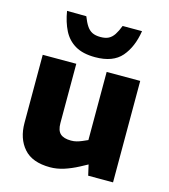

<svg xmlns="http://www.w3.org/2000/svg" viewBox="-113 -846 832 944"><g transform="rotate(15 303.0 -374.0)"><path d="M229 8.5Q138.1 8.5 94.9 -41Q51.7 -90.4 51.7 -170.4V-516.4H222.5V-214.7Q222.5 -177 240 -161Q257.6 -144.9 294.7 -144.9Q309.8 -144.9 323.1 -148.4Q336.4 -151.9 349.5 -157.5L377.1 -169.6V-516.4H547.9V0H421.4L400.5 -91.4L432.9 -66.9L371 -33.5Q334 -14 298.7 -2.7Q263.5 8.5 229 8.5ZM302.8 -571.6Q240.3 -571.6 201.3 -594.6Q162.3 -617.5 141.3 -659Q120.3 -700.5 111.3 -756L209.6 -755Q220.6 -726.4 232.4 -708.6Q244.2 -690.8 260.7 -682.5Q277.2 -674.3 302.8 -674.3Q327.9 -674.3 343.9 -682.5Q359.9 -690.8 371.7 -708.6Q383.4 -726.4 394.5 -755H493.2Q480.2 -672 437 -621.8Q393.7 -571.6 302.8 -571.6Z"/></g></svg>

Font: REM Medium
Style: Regular
Weight: 500
Designer: Octavio Pardo
Foundry: Ashler Design
Version: Version 1.005;gftools[0.9.28]